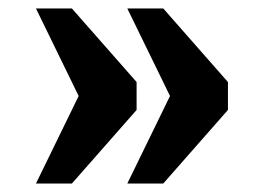

<svg xmlns="http://www.w3.org/2000/svg" viewBox="-20 -497 623 454"><path d="M281 -63 382 -270 281 -477H366L519 -303V-237L366 -63ZM65 -63 166 -270 65 -477H150L303 -303V-237L150 -63Z"/></svg>

Font: Noto Serif Sinhala Black
Style: Regular
Weight: 900
Designer: Jelle Bosma - Monotype Design Team
Foundry: Monotype Imaging Inc.
Version: Version 2.007; ttfautohint (v1.8.4.7-5d5b)